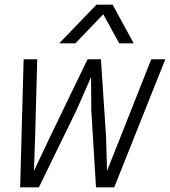

<svg xmlns="http://www.w3.org/2000/svg" viewBox="-20 -800 726 820"><path d="M66 0 81 -547H139L130 -216L125 -70L194 -216L354 -547H411L433 -216L437 -70L495 -216L626 -547H686L468 0H390L370 -328L369 -471L306 -328L146 0ZM233 -615 392 -780H461L551 -615H489L421 -739L302 -615Z"/></svg>

Font: Azeret Mono Thin ExtraLight
Style: Italic
Weight: 250
Italic angle: -12°
Version: Version 1.002